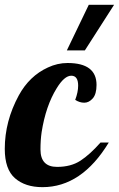

<svg xmlns="http://www.w3.org/2000/svg" viewBox="-33 -770 493 796"><path d="M247.1 -508.8Q367.2 -508.8 367.2 -418Q367.2 -379.9 351.6 -362.1Q335.9 -344.2 316.4 -344.2Q296.9 -344.2 278.8 -356Q291 -388.2 291 -415Q291 -456.1 262.5 -456.1Q233.9 -456.1 202.1 -404.3Q156.7 -331.1 139.6 -222.2Q134.8 -189.5 134.8 -150.4Q134.8 -78.1 203.6 -78.1Q261.2 -78.1 300.5 -103.8Q339.8 -129.4 383.8 -179.2H418Q305.7 5.9 143.1 5.9Q71.8 5.9 29.3 -31Q-13.2 -67.9 -13.2 -152.8Q-13.2 -267.6 44.9 -374.5Q88.9 -455.1 165.5 -490.2Q205.1 -508.8 247.1 -508.8ZM244.1 -561 335 -750H439.9L318.8 -561Z"/></svg>

Font: UVF Lobster12
Style: Regular
Weight: 400
Designer: Pablo Impallari
Foundry: Pablo Impallari. www.impallari.com
Version: Version 1.004